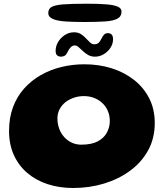

<svg xmlns="http://www.w3.org/2000/svg" viewBox="-20 -934 860 1008"><path d="M364 53Q292 53 230.5 33Q169 13 123.5 -25.8Q78 -64.5 52.8 -120Q27.5 -175.5 27.5 -246.5Q27.5 -315.5 48.2 -371.2Q69 -427 106.5 -469Q144 -511 193.8 -539.5Q243.5 -568 302 -582.2Q360.5 -596.5 423 -596.5Q499.5 -596.5 566.2 -575.5Q633 -554.5 684 -514.2Q735 -474 763.8 -417Q792.5 -360 792.5 -288Q792.5 -208.5 758 -145.2Q723.5 -82 663.2 -37.8Q603 6.5 526 29.8Q449 53 364 53ZM406.5 -174.5Q461 -174.5 493.8 -192.2Q526.5 -210 541.5 -238.5Q556.5 -267 556.5 -298Q556.5 -327.5 546 -351.8Q535.5 -376 517 -393.2Q498.5 -410.5 473.8 -420Q449 -429.5 420.5 -429.5Q393.5 -429.5 368.5 -421.2Q343.5 -413 324 -397.8Q304.5 -382.5 293 -360.8Q281.5 -339 281.5 -312.5Q281.5 -283.5 290.8 -258.5Q300 -233.5 316.8 -214.8Q333.5 -196 356.5 -185.2Q379.5 -174.5 406.5 -174.5ZM300.5 -636.5Q288.5 -636.5 280.2 -643.2Q272 -650 272 -667Q272 -691.5 285.2 -713.8Q298.5 -736 320.5 -750.2Q342.5 -764.5 368.5 -764.5Q390 -764.5 404.8 -755Q419.5 -745.5 431 -733Q442.5 -720.5 452.8 -711Q463 -701.5 474.5 -701.5Q488 -701.5 496.5 -708.2Q505 -715 514 -733.5Q521 -748 528.2 -754Q535.5 -760 547.5 -760Q557.5 -760 565.5 -753.2Q573.5 -746.5 573.5 -727.5Q573.5 -704 559.8 -683Q546 -662 524.5 -649.2Q503 -636.5 479 -636.5Q458 -636.5 442.5 -645.5Q427 -654.5 415 -666Q403 -677.5 392.8 -686.5Q382.5 -695.5 372.5 -695.5Q361.5 -695.5 352.2 -686.8Q343 -678 335.5 -662.5Q328 -646 319.2 -641.2Q310.5 -636.5 300.5 -636.5ZM425 -818.5Q368 -818.5 325 -821.2Q282 -824 257.8 -834.2Q233.5 -844.5 233.5 -866Q233.5 -886 249.2 -896.5Q265 -907 309 -910.8Q353 -914.5 437.5 -914.5Q498 -914.5 538 -911.2Q578 -908 598 -899.2Q618 -890.5 618 -873.5Q618 -847.5 596.5 -836Q575 -824.5 532.2 -821.5Q489.5 -818.5 425 -818.5Z"/></svg>

Font: Gluten Thin
Style: Bold
Weight: 700
Version: Version 1.300